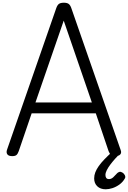

<svg xmlns="http://www.w3.org/2000/svg" viewBox="-20 -1135 942 1413"><path d="M70 14Q44 14 34.5 1.5Q25 -11 31 -31L394 -1075Q402 -1098 414 -1106.5Q426 -1115 450 -1115Q473 -1115 485 -1106.5Q497 -1098 505 -1075L868 -31Q876 -11 865 1.5Q854 14 828 14Q806 14 796.5 5.5Q787 -3 779 -23L685 -301H213L118 -23Q111 -3 101.5 5.5Q92 14 70 14ZM241 -381H656L449 -983ZM758 258Q719 258 696 236Q673 214 673 178Q673 155 681.5 133Q690 111 706.5 87.5Q723 64 748 38Q773 12 806 -18L868 -17V-10Q847 11 827 33.5Q807 56 791 77.5Q775 99 765.5 118Q756 137 756 153Q756 166 762 174.5Q768 183 782 183Q799 183 813.5 169.5Q828 156 844 138Q850 133 859 130Q868 127 881 135Q893 142 899 155Q905 168 899 178Q884 205 859 223Q834 241 807.5 249.5Q781 258 758 258Z"/></svg>

Font: Playwrite FR Moderne
Style: Regular
Weight: 400
Designer: Veronika Burian, José Scaglione
Foundry: TypeTogether
Version: Version 1.002